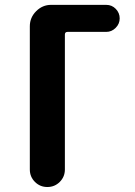

<svg xmlns="http://www.w3.org/2000/svg" viewBox="-20 -750 540 770"><path d="M406.2 -730.5Q428.7 -730.5 444.3 -714.4Q460 -698.2 460 -676.3Q460 -654.3 443.8 -638.2Q427.7 -622.1 406.2 -622.1H251Q240.2 -622.1 240.2 -611.3V-70.3Q240.2 -41 219.7 -20.5Q199.2 0 169.9 0Q140.6 0 120.1 -20.5Q99.6 -41 99.6 -70.3V-644.5Q99.6 -679.7 125 -705.1Q150.4 -730.5 184.6 -730.5Z"/></svg>

Font: Rounded-X Mgen+ 1mn bold
Style: Bold
Weight: 700
Designer: [Source Han Sans]
Ryoko NISHIZUKA  (kana & ideographs); Paul D. Hunt (Latin, Greek & Cyrillic); Wenlong ZHANG  (bopomofo
Version: Version 1.059.20150602